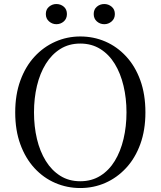

<svg xmlns="http://www.w3.org/2000/svg" viewBox="-20 -928 807 964"><path d="M262.9 -806.5Q242.6 -806.5 226.4 -820.4Q210.1 -834.4 210.1 -857.4Q210.1 -881.1 226.4 -894.4Q242.6 -907.8 262.9 -907.8Q284.5 -907.8 300.3 -894.4Q316 -881.1 316 -857.4Q316 -834.4 300.3 -820.4Q284.5 -806.5 262.9 -806.5ZM503.6 -806.5Q482.3 -806.5 466.4 -820.4Q450.5 -834.4 450.5 -857.4Q450.5 -881.1 466.4 -894.4Q482.3 -907.8 503.6 -907.8Q524.3 -907.8 540.5 -894.4Q556.7 -881.1 556.7 -857.4Q556.7 -834.4 540.5 -820.4Q524.3 -806.5 503.6 -806.5ZM383 16.1Q316.9 16.1 257.7 -9.3Q198.4 -34.7 153.2 -83.8Q107.9 -132.9 82.2 -203.3Q56.4 -273.6 56.4 -363.7Q56.4 -452.8 82.2 -523.6Q107.9 -594.3 153.2 -643.4Q198.4 -692.5 257.7 -718.7Q316.9 -744.9 383 -744.9Q450 -744.9 508.8 -719.5Q567.6 -694.1 613.1 -645Q658.7 -595.9 684.4 -525.1Q710.1 -454.4 710.1 -363.7Q710.1 -274.6 684.4 -204.2Q658.7 -133.7 613.1 -84.6Q567.6 -35.5 508.8 -9.7Q450 16.1 383 16.1ZM383 -18Q440.1 -18 483.7 -45.3Q527.4 -72.6 556.4 -120.2Q585.4 -167.8 600.2 -230.4Q615.1 -293.1 615.1 -363.7Q615.1 -434.4 600.2 -496.9Q585.4 -559.5 556.4 -607.1Q527.4 -654.7 483.7 -682Q440.1 -709.3 383 -709.3Q325.9 -709.3 282.6 -682Q239.2 -654.7 209.8 -607.1Q180.4 -559.5 165.5 -496.9Q150.7 -434.4 150.7 -363.7Q150.7 -293.1 165.5 -230.4Q180.4 -167.8 209.8 -120.2Q239.2 -72.6 282.6 -45.3Q325.9 -18 383 -18Z"/></svg>

Font: Noto Serif KR ExtraLight
Style: Regular
Weight: 200
Designer: Ryoko NISHIZUKA 西塚涼子 (kana & ideographs); Frank Grießhammer (Latin, Greek & Cyrillic); Wenlong ZHANG 张文龙 (bopomofo); San
Foundry: Adobe
Version: Version 2.002-H1;hotconv 1.1.0;makeotfexe 2.6.0